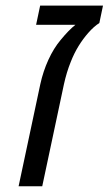

<svg xmlns="http://www.w3.org/2000/svg" viewBox="-20 -650 379 670"><path d="M44.9 0 120.6 -356Q130.4 -400.9 148.9 -441.4Q167.5 -481.9 191.4 -510.3Q220.2 -545.4 243.2 -563.5H106L120.1 -630.4H339.4L326.7 -569.8Q307.1 -557.1 288.3 -535.6Q269.5 -514.2 254.4 -489.7Q238.8 -464.4 227.1 -434.6Q212.4 -398.4 203.1 -356L127.4 0Z"/></svg>

Font: Open Sans
Style: Italic
Weight: 400
Italic angle: -12°
Designer: Monotype Design Team
Foundry: Monotype Imaging Inc.
Version: Version 3.000; ttfautohint (v1.8.4)